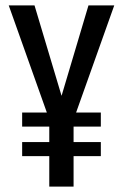

<svg xmlns="http://www.w3.org/2000/svg" viewBox="-20 -695 462 715"><path d="M62.5 -223.5H355.5V-276H62.5ZM62.5 -113.5H355.5V-166H62.5ZM163.5 0H254V-249.5L405.5 -675H309.5L209.5 -339H209L108.5 -675H12.5L163.5 -250.5Z"/></svg>

Font: Anybody Condensed
Style: Regular
Weight: 400
Width: 3
Designer: Tyler Finck
Foundry: Etcetera Type Company
Version: Version 1.113;gftools[0.9.25]